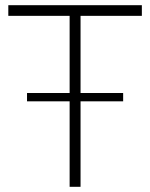

<svg xmlns="http://www.w3.org/2000/svg" viewBox="-20 -719 578 739"><path d="M526 -658V-699H12V-658H248V-361H84V-329H248V0H290V-329H454V-361H290V-658Z"/></svg>

Font: Montserrat arm ExtraLight
Style: Regular
Weight: 275
Designer: Julieta Ulanovsky
Foundry: Julieta Ulanovsky
Version: Version 6.000;PS 006.000;hotconv 1.0.88;makeotf.lib2.5.64775